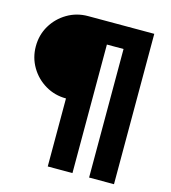

<svg xmlns="http://www.w3.org/2000/svg" viewBox="-122 -828 922 1036"><g transform="rotate(15 339.5 -310.0)"><path d="M241 -270Q178 -270 125.5 -301Q73 -332 42 -384.5Q11 -437 11 -500Q11 -564 42 -616Q73 -668 125.5 -699Q178 -730 241 -730H611V110H472V-608H379V110H241Z"/></g></svg>

Font: M PLUS 2 ExtraBold
Style: Regular
Weight: 800
Version: Version 1.001